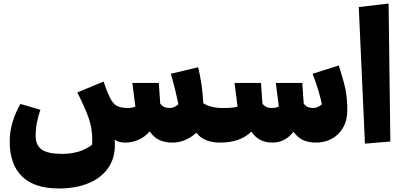

<svg xmlns="http://www.w3.org/2000/svg" viewBox="-20 -808 2277 1088"><path d="M1248 -82 1228 0Q1134 0 1093 -56Q1066 -31 1031 -15.5Q996 0 958 0Q917 0 885.5 -13.5Q854 -27 828 -63Q800 -31 764 -15.5Q728 0 691 0Q672 0 657.5 -3.5Q643 -7 630 -17Q631 -8 631 14Q631 92 590.5 147.5Q550 203 478.5 231.5Q407 260 315 260H314Q174 260 104.5 191.5Q35 123 35 -6Q35 -68 54 -125Q73 -182 96 -219L209 -186Q199 -159 190.5 -120Q182 -81 182 -38Q182 16 217.5 40Q253 64 330 64Q436 64 502 12Q503 4 503 -13Q503 -85 480 -146.5Q457 -208 418 -284L567 -346Q588 -281 610 -242Q627 -213 650 -204.5Q673 -196 706 -196Q727 -196 747 -204L730 -338H880L888 -221Q906 -196 940 -196Q967 -196 991 -217Q987 -238 975 -288.5Q963 -339 948 -390L1103 -427Q1127 -326 1132 -223Q1174 -196 1243 -196Z M1948 -186Q1948 -125 1923 -83Q1898 -41 1858 -20.5Q1818 0 1771 0Q1731 0 1700 -13Q1669 -26 1643 -61Q1595 0 1524 0Q1487 0 1457.5 -14Q1428 -28 1404 -62Q1341 0 1228 0L1208 -81L1243 -196Q1306 -196 1326 -204L1309 -338H1459L1467 -221Q1485 -196 1519 -196Q1540 -196 1560 -204L1543 -338H1693L1701 -221Q1719 -196 1753 -196Q1780 -196 1804 -217Q1800 -240 1785.5 -290Q1771 -340 1751 -390L1900 -437Q1926 -356 1937 -304.5Q1948 -253 1948 -186Z M2048 6 2013 -768 2182 -788 2192 -6Z"/></svg>

Font: FiraGO Heavy
Style: Italic
Weight: 900
Italic angle: -8°
Designer: bBox Type GmbH
Foundry: bBox Type GmbH
Version: Version 1.001